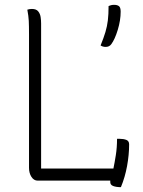

<svg xmlns="http://www.w3.org/2000/svg" viewBox="-20 -747 590 794"><path d="M136 0Q120 0 110 -15.5Q100 -31 100 -53V-604Q100 -640 99 -660.5Q98 -681 93 -707Q102 -710 112 -710Q130 -710 138 -700Q146 -690 148 -676.5Q150 -663 150 -650V-50H449Q454 -74 459 -105.5Q464 -137 464 -173H474Q491 -173 502.5 -168.5Q514 -164 514 -150Q514 -107 505.5 -60.5Q497 -14 480 27Q460 27 447.5 22Q435 17 436 4Q436 2 436 0ZM452 -727Q465 -727 472 -721.5Q479 -716 479 -699Q479 -663 467 -623.5Q455 -584 440 -564Q432 -553 417 -553Q405 -553 396 -559Q409 -591 416 -614.5Q423 -638 426 -662.5Q429 -687 429 -722Q434 -724 439 -725.5Q444 -727 452 -727Z"/></svg>

Font: Recursive Sn Csl St Lt
Style: Regular
Weight: 300
Version: Version 1.079;hotconv 1.0.112;makeotfexe 2.5.65598; ttfautoh